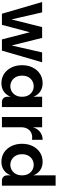

<svg xmlns="http://www.w3.org/2000/svg" viewBox="910 -1690 787 2646"><g transform="rotate(90 1303.0 -366.5)"><path d="M7 -554H150L267 -45H225L353 -554H502L628 -45H586L702 -554H838L677 0H523L402 -469H446L322 0H169Z M1127 7Q1054 7 998 -29.5Q942 -66 910 -130.5Q878 -195 878 -277Q878 -360 910 -424Q942 -488 998 -524.5Q1054 -561 1127 -561Q1193 -561 1242 -527Q1291 -493 1313 -433V-554H1455V0H1387Q1353 0 1333 -20.5Q1313 -41 1313 -75V-122Q1291 -61 1242 -27Q1193 7 1127 7ZM1167 -116Q1206 -116 1239 -135Q1272 -154 1292.5 -190Q1313 -226 1313 -277Q1313 -329 1292.5 -365Q1272 -401 1239 -419.5Q1206 -438 1167 -438Q1130 -438 1096.5 -419.5Q1063 -401 1042.5 -365Q1022 -329 1022 -277Q1022 -226 1042.5 -190Q1063 -154 1096.5 -135Q1130 -116 1167 -116Z M1592 0V-554H1733V0ZM1703 -259 1733 -427Q1752 -489 1797.5 -525Q1843 -561 1906 -561V-413Q1897 -416 1888.5 -416.5Q1880 -417 1871 -417Q1832 -417 1800.5 -399Q1769 -381 1751 -346Q1733 -311 1733 -259Z M2210 7Q2137 7 2081 -29.5Q2025 -66 1993 -130.5Q1961 -195 1961 -277Q1961 -360 1993 -424Q2025 -488 2081 -524.5Q2137 -561 2210 -561Q2276 -561 2325 -527Q2374 -493 2396 -433V-740H2538V0H2470Q2436 0 2416 -20.5Q2396 -41 2396 -75V-122Q2374 -61 2325 -27Q2276 7 2210 7ZM2250 -116Q2289 -116 2322 -135Q2355 -154 2375.5 -190Q2396 -226 2396 -277Q2396 -329 2375.5 -365Q2355 -401 2322 -419.5Q2289 -438 2250 -438Q2213 -438 2179.5 -419.5Q2146 -401 2125.5 -365Q2105 -329 2105 -277Q2105 -226 2125.5 -190Q2146 -154 2179.5 -135Q2213 -116 2250 -116Z"/></g></svg>

Font: Parkinsans SemiBold
Style: Regular
Weight: 600
Designer: Red Stone, Indian Type Foundry
Foundry: Indian Type Foundry
Version: Version 1.000